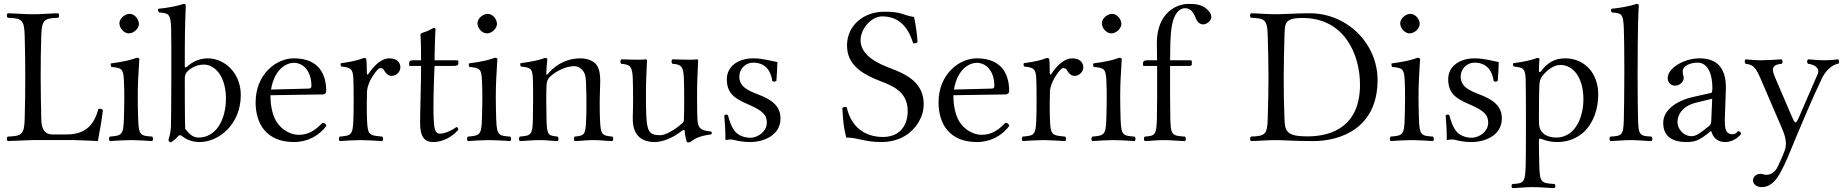

<svg xmlns="http://www.w3.org/2000/svg" viewBox="-20 -718 9451 984"><path d="M191.5 -109C190.2 -191.5 188.5 -237 188.5 -320C188.5 -403 189 -452 191.5 -536C194 -619 208.5 -624 278.5 -627C284.5 -633 284.5 -644 278.5 -650C229.5 -649 199.2 -645 148.5 -645C98.2 -645 69.5 -649 19.5 -650C13.5 -644 13.5 -633 19.5 -627C89.5 -624 104.5 -619 106.5 -536C108.5 -453 109.5 -404 109.5 -321C109.5 -238 108.5 -192 106.5 -109C104.5 -26 89.5 -21 19.5 -18C13.5 -12 13.5 -1 19.5 5C68.5 4 119.5 0 149.5 0H362.2C389.5 0 481.5 5 481.5 5C491.5 -45 501.5 -103 507.5 -155C497.7 -159.7 496.9 -161.8 484.5 -160C464.5 -88 427.5 -29 321.5 -29H248.5C197 -29 192 -78 191.5 -109Z M592 -599C592 -573 616 -547 640 -547C668 -547 692 -573.9 692 -595C692 -619 671 -647 644 -647C620 -647 592 -623 592 -599ZM688 -109C686.9 -139 686 -189.5 686 -219.5C686 -249.5 686.5 -281 688 -311.3C690.5 -360.9 694 -415 694 -415C694 -419 689 -422 681 -422C652.5 -411 617 -402 548 -393C546 -387 548 -381 550 -375C604.5 -369.9 612 -365 615 -307C616.5 -277 617 -250.5 617 -220.5C617 -190.5 615.9 -139 615 -109C612.5 -26 604 -23 543 -18C537 -12 537 -1 543 5C569 3 622.3 0 652 0C683 0 730 3 760 5C766 -1 766 -12 760 -18C699 -22 691 -25 688 -109Z M945 -356C970 -378 998 -387 1026 -387C1054.1 -387 1084.2 -370 1104.7 -340C1126.6 -308 1138 -261.5 1138 -214C1138 -105 1088 -13 997 -13C967 -13 948 -34 929 -58C927 -108 927 -316 927 -316C927 -336 933 -345 945 -356ZM938 -376C932 -371 927 -371 927 -380C927 -380 927 -549 929 -599C931.5 -661 932 -689 932 -689C932 -696 929 -698 920 -698C896 -688 829 -676 791 -673C789 -665 790 -660 796 -654C846 -651 854 -644 857 -576C859.2 -526 858 -118 856 -68C854.5 -31 846 -13 843 0C848 8 847 11 858 11C864 6 882 -7 889 -16C899 -27 905 -28 915 -19C937 -1 969 10 1003 10C1100 10 1214 -79 1214 -231C1214 -347 1128 -419 1045 -419C1004 -419 968 -403 938 -376Z M1369 -259C1387 -367 1450 -396 1486 -396C1532 -396 1576 -357 1576 -277C1576 -268 1572 -264.3 1562 -264ZM1633 -89C1598 -53 1565 -27 1510 -27C1476 -27 1426 -47 1396 -96C1377 -127 1366 -175 1366 -230L1634 -234C1645 -234.2 1652 -241 1652 -251C1652 -331 1619 -419 1486 -419C1395.9 -419 1290 -338 1290 -193C1290 -140 1304 -87 1335 -51C1367 -13 1417 10 1486 10C1558 10 1615 -23 1653 -73C1650 -83 1644 -88 1633 -89Z M1791 -312C1793 -261 1793 -154.5 1791 -104C1787.9 -25.1 1780 -23 1721 -18C1715 -12 1715 -1 1721 5C1751 3 1796 0 1826 0C1855 0 1906 3 1939 5C1945 -1 1945 -12 1939 -18C1872 -24 1864.1 -25.1 1861 -104C1859 -154.5 1860 -230 1861 -249C1862.3 -274 1874 -301 1884 -318C1893.1 -333.5 1917 -369 1928 -369C1935 -369 1943 -367.5 1947 -360C1954 -347 1967 -329 1987 -329C2010 -329 2032 -349 2032 -373C2032 -391 2021 -419 1974 -419C1937.9 -419 1900 -387 1868 -339C1861.5 -329.3 1860 -343 1860 -348C1860 -379 1859 -409 1857 -415C1855.7 -418.8 1853 -421 1845 -421C1818 -411 1793 -403 1727 -394C1725 -388 1725 -383 1729 -377C1780 -372 1789 -364 1791 -312Z M2094 -409C2081 -409 2077 -403 2077 -395V-386C2077 -381 2078 -380 2082 -380H2138C2138 -285 2133 -145 2133 -85C2133 -17 2156 10 2200 10C2244 10 2292 -11 2329 -53C2327 -63 2325.5 -65 2319 -67C2294 -48 2259 -33 2234 -33C2208 -33 2204.4 -62 2202 -121C2200 -171 2203 -291 2207 -380H2306C2316 -380 2329 -383 2329 -392V-403C2329 -407 2327 -409 2322 -409H2207L2208 -466C2209.1 -528 2212 -566 2212 -566C2212 -572 2209 -575 2205 -575C2198 -575 2183 -564 2168 -558C2152 -551 2135 -550 2135 -540C2135 -529 2138 -515 2138 -409Z M2427 -599C2427 -573 2451 -547 2475 -547C2503 -547 2527 -573.9 2527 -595C2527 -619 2506 -647 2479 -647C2455 -647 2427 -623 2427 -599ZM2523 -109C2521.9 -139 2521 -189.5 2521 -219.5C2521 -249.5 2521.5 -281 2523 -311.3C2525.5 -360.9 2529 -415 2529 -415C2529 -419 2524 -422 2516 -422C2487.5 -411 2452 -402 2383 -393C2381 -387 2383 -381 2385 -375C2439.5 -369.9 2447 -365 2450 -307C2451.5 -277 2452 -250.5 2452 -220.5C2452 -190.5 2450.9 -139 2450 -109C2447.5 -26 2439 -23 2378 -18C2372 -12 2372 -1 2378 5C2404 3 2457.3 0 2487 0C2518 0 2565 3 2595 5C2601 -1 2601 -12 2595 -18C2534 -22 2526 -25 2523 -109Z M2789 -341C2786 -337 2780 -328 2780 -341C2780 -370 2785 -414 2785 -414C2785 -419 2781 -421 2773 -421C2746 -411 2713 -403 2647 -394C2645 -388 2647 -383 2649 -377C2700 -372 2709 -367.5 2711 -312C2712.9 -260.6 2712.3 -153 2711 -104C2709 -26 2701 -23 2644 -18C2638 -12 2638 -1 2644 5C2683 4 2706 0 2747 0C2784 0 2798 4 2838 5C2844 -1 2844 -12 2838 -18C2789 -23 2783 -26 2781 -104C2779.8 -150.7 2778.6 -235.5 2781 -283C2782 -303 2789 -314 2797 -323C2833 -358 2886 -379 2923 -379C2942 -379 2963 -367 2974 -345C2984 -326 2982.8 -300 2984 -271C2986 -221.1 2986 -154.1 2984 -104C2980.9 -26.1 2975 -23 2925 -18C2920 -12 2920 -1 2925 5C2965 4 2983 0 3021 0C3060 0 3078 4 3119 5C3124 -1 3124 -12 3119 -18C3066 -23 3058.2 -26.1 3055 -104C3053 -153.5 3053 -208 3055 -258C3055.6 -273 3056.2 -287.5 3056.2 -301.3C3056.2 -335.2 3052.6 -364.7 3037 -386C3021 -407 2989 -419 2956 -419C2909 -419 2847 -406 2789 -341Z M3336 10C3373 10 3428 -10 3475 -48C3480 -52 3489 -54 3489 -47C3489 -25 3500 10 3500 10C3507 13 3511 12 3518 10C3539 -7 3566 -22 3624 -29C3630 -35 3630 -38 3624 -44C3563 -49 3555.9 -67 3554 -114C3552 -164 3552 -270 3554 -320C3555.2 -349 3558 -408 3558 -408C3558 -411 3556 -414 3551 -414C3546 -413 3531 -412 3517 -412C3486 -412 3461 -413 3426 -414C3420 -408 3420 -397 3426 -391C3473 -388 3482.5 -376.9 3485 -314C3487 -264 3487 -158 3485 -108C3484.3 -90 3483 -93 3470 -81C3435 -50 3388 -25 3364 -25C3304.9 -25 3295.4 -48.1 3292 -133C3290 -183 3290 -270 3292 -320C3293.2 -349 3296 -408 3296 -408C3296 -411 3293 -414 3288 -414C3283 -413 3269 -412 3255 -412C3224 -412 3199 -413 3164 -414C3158 -408 3158 -397 3164 -391C3210 -387 3220.5 -378 3223 -316C3225 -266 3225 -170 3223 -120C3220.4 -54.1 3242 10 3336 10Z M3692 -126C3696 -79 3698 -40 3698 0C3708 -2 3717 -3 3722 -3C3729 -3 3734 -3 3741 -1C3767 6 3793 10 3828 10C3881 10 3980 -17 3980 -111C3980 -176 3933 -208 3868 -233C3811 -255 3769 -274 3769 -326C3769 -365 3801 -397 3840 -397C3875 -397 3926 -384 3938 -303C3944 -298 3953 -298 3959 -304C3962 -338 3963 -369 3964 -400C3934 -405 3890 -419 3840 -419C3764 -419 3705 -378.3 3705 -312C3705 -242 3742.3 -214 3810 -185C3888.3 -151.4 3910 -130 3910 -89C3910 -42 3861 -12 3826 -12C3789 -12 3763 -28 3753 -38C3730 -60 3717 -103 3711 -127C3705 -133 3698 -132 3692 -126Z M4664.6 -631C4606.8 -639 4609 -658 4511.4 -658C4410 -658 4321 -591 4321 -485C4321 -391.9 4387.9 -346.7 4465.4 -313C4528.4 -285.6 4632 -263.8 4632 -149C4632 -68 4584.8 -16 4505 -16C4411.6 -16 4341.5 -68.5 4319.5 -168C4307.2 -172 4306.6 -170.1 4297 -165C4301 -88 4305 -62 4317 -13C4380 -13 4407.9 10 4496.6 10C4542.1 10 4585.2 -1.1 4620 -22.8C4677.5 -58.8 4714 -120.4 4714 -184C4714 -279.2 4649 -324.2 4576.9 -355C4528 -375.8 4390.4 -414 4390.4 -512C4390.4 -568 4443 -634 4501.9 -634C4599 -634 4640 -562 4660 -496C4671.5 -496.2 4673.5 -495 4682.5 -502C4679 -550 4675 -578 4664.6 -631Z M4869 -259C4887 -367 4950 -396 4986 -396C5032 -396 5076 -357 5076 -277C5076 -268 5072 -264.3 5062 -264ZM5133 -89C5098 -53 5065 -27 5010 -27C4976 -27 4926 -47 4896 -96C4877 -127 4866 -175 4866 -230L5134 -234C5145 -234.2 5152 -241 5152 -251C5152 -331 5119 -419 4986 -419C4895.9 -419 4790 -338 4790 -193C4790 -140 4804 -87 4835 -51C4867 -13 4917 10 4986 10C5058 10 5115 -23 5153 -73C5150 -83 5144 -88 5133 -89Z M5291 -312C5293 -261 5293 -154.5 5291 -104C5287.9 -25.1 5280 -23 5221 -18C5215 -12 5215 -1 5221 5C5251 3 5296 0 5326 0C5355 0 5406 3 5439 5C5445 -1 5445 -12 5439 -18C5372 -24 5364.1 -25.1 5361 -104C5359 -154.5 5360 -230 5361 -249C5362.3 -274 5374 -301 5384 -318C5393.1 -333.5 5417 -369 5428 -369C5435 -369 5443 -367.5 5447 -360C5454 -347 5467 -329 5487 -329C5510 -329 5532 -349 5532 -373C5532 -391 5521 -419 5474 -419C5437.9 -419 5400 -387 5368 -339C5361.5 -329.3 5360 -343 5360 -348C5360 -379 5359 -409 5357 -415C5355.7 -418.8 5353 -421 5345 -421C5318 -411 5293 -403 5227 -394C5225 -388 5225 -383 5229 -377C5280 -372 5289 -364 5291 -312Z M5627 -599C5627 -573 5651 -547 5675 -547C5703 -547 5727 -573.9 5727 -595C5727 -619 5706 -647 5679 -647C5655 -647 5627 -623 5627 -599ZM5723 -109C5721.9 -139 5721 -189.5 5721 -219.5C5721 -249.5 5721.5 -281 5723 -311.3C5725.5 -360.9 5729 -415 5729 -415C5729 -419 5724 -422 5716 -422C5687.5 -411 5652 -402 5583 -393C5581 -387 5583 -381 5585 -375C5639.5 -369.9 5647 -365 5650 -307C5651.5 -277 5652 -250.5 5652 -220.5C5652 -190.5 5650.9 -139 5650 -109C5647.5 -26 5639 -23 5578 -18C5572 -12 5572 -1 5578 5C5604 3 5657.3 0 5687 0C5718 0 5765 3 5795 5C5801 -1 5801 -12 5795 -18C5734 -22 5726 -25 5723 -109Z M5909 -480C5909.5 -465.7 5909.9 -440.3 5910.1 -409H5860C5843 -409 5838 -403 5838 -395V-386C5838 -381 5839 -380 5843 -380H5910.3C5910.8 -280.7 5910.4 -145.5 5909 -104C5906.4 -25 5898 -22 5847 -18C5841 -12 5841 -1 5847 5C5887 4 5904 0 5941 0C5985 0 6012 4 6053 5C6059 -1 6059 -12 6053 -18C5988 -22 5980.6 -25 5978 -104C5976.7 -143.9 5976.3 -277.3 5976.7 -380H6067C6076 -380 6088 -379 6088 -388V-403C6088 -407 6086 -409 6081 -409H5976.8C5977 -447.9 5977.5 -479.7 5978 -496C5979.7 -546.9 5983.5 -584.1 5991.6 -611C6007 -661.9 6032.7 -676 6053 -676C6082 -676 6096 -656 6109 -623C6117 -606 6127 -593 6147 -593C6163 -593 6188 -611 6188 -630C6188 -646 6177 -663 6157 -678C6132 -695 6107 -698 6071 -698C6024.9 -698 5974.4 -675 5942.6 -627C5919.3 -591.8 5906.9 -543 5909 -480Z M6563 -109C6560 -191 6559 -237 6559 -320C6559 -403 6561 -452 6563 -536C6565 -598 6563 -626 6655 -626C6871 -626 6950 -438 6950 -284C6950 -82 6821 -19 6680 -19C6572 -19 6565 -47 6563 -109ZM6519 -645C6469 -645 6441 -649 6391 -650C6385 -644 6385 -633 6391 -627C6461 -624 6475 -619 6477 -536C6479 -453 6481 -404 6481 -321C6481 -238 6479 -192 6477 -109C6475 -26 6461 -21 6391 -18C6385 -12 6385 -1 6391 5C6440 4 6470 0 6521 0C6557 0 6608 5 6711 5C6852 5 7040 -62 7040 -308C7040 -494 6885 -650 6693 -650C6625 -650 6557 -645 6519 -645Z M7156 -599C7156 -573 7180 -547 7204 -547C7232 -547 7256 -573.9 7256 -595C7256 -619 7235 -647 7208 -647C7184 -647 7156 -623 7156 -599ZM7252 -109C7250.9 -139 7250 -189.5 7250 -219.5C7250 -249.5 7250.5 -281 7252 -311.3C7254.5 -360.9 7258 -415 7258 -415C7258 -419 7253 -422 7245 -422C7216.5 -411 7181 -402 7112 -393C7110 -387 7112 -381 7114 -375C7168.5 -369.9 7176 -365 7179 -307C7180.5 -277 7181 -250.5 7181 -220.5C7181 -190.5 7179.9 -139 7179 -109C7176.5 -26 7168 -23 7107 -18C7101 -12 7101 -1 7107 5C7133 3 7186.3 0 7216 0C7247 0 7294 3 7324 5C7330 -1 7330 -12 7324 -18C7263 -22 7255 -25 7252 -109Z M7389 -126C7393 -79 7395 -40 7395 0C7405 -2 7414 -3 7419 -3C7426 -3 7431 -3 7438 -1C7464 6 7490 10 7525 10C7578 10 7677 -17 7677 -111C7677 -176 7630 -208 7565 -233C7508 -255 7466 -274 7466 -326C7466 -365 7498 -397 7537 -397C7572 -397 7623 -384 7635 -303C7641 -298 7650 -298 7656 -304C7659 -338 7660 -369 7661 -400C7631 -405 7587 -419 7537 -419C7461 -419 7402 -378.3 7402 -312C7402 -242 7439.3 -214 7507 -185C7585.3 -151.4 7607 -130 7607 -89C7607 -42 7558 -12 7523 -12C7486 -12 7460 -28 7450 -38C7427 -60 7414 -103 7408 -127C7402 -133 7395 -132 7389 -126Z M7884 -328C7911.3 -361.7 7942.6 -385 7978 -385C8039 -385 8095 -326 8095 -208C8095 -130 8061 -13 7954 -13C7937 -13 7908 -18 7891 -33C7872 -50 7867 -66 7867 -100C7867 -100 7867 -226 7869 -276C7869.8 -296 7872.8 -314.3 7884 -328ZM7876 -351C7873.4 -347.6 7867 -347 7867 -354C7867 -388 7870 -415 7870 -415C7870 -419 7866 -421 7858 -421C7831 -411 7801 -403 7735 -394C7733 -388 7735 -383 7737 -377C7788 -372 7796.8 -366 7799 -312C7801 -262 7801 88 7799 138C7795.8 216.9 7789 222 7731 225C7725 231 7725 240 7731 246C7771 245 7793.8 241 7834 241C7878.1 241 7906 245 7947 246C7953 240 7953 231 7947 225C7879 221 7872.2 216.9 7869 138C7867 88 7867 2 7867 2C7867 -10 7872 -9 7882 -5C7905 4 7930 10 7960 10C8013 10 8061 -7 8100 -44C8145 -88 8171 -157 8171 -234C8171 -345 8099 -419 8002 -419C7944 -419 7909 -394.3 7876 -351Z M8302 -103C8300 -24 8291 -21 8233 -18C8226.9 -11.9 8227.1 -0.9 8233 5C8273 4 8297 0 8338 0C8379 0 8403 4 8444 5C8449.9 -0.9 8450.1 -11.9 8444 -18C8386 -21 8377 -24 8375 -103C8374.1 -140.4 8372.7 -232.8 8372.7 -329.1C8372.7 -439.9 8374.2 -555.9 8375 -599C8376.2 -661 8379 -689 8379 -689C8379 -696 8375 -698 8366 -698C8342 -688 8276 -676 8238 -673C8236 -665 8235 -660 8241 -654C8291 -651 8298.7 -646.3 8302 -576C8303.8 -537.8 8304.7 -447.7 8304.7 -355.1C8304.7 -251.7 8303.1 -144.9 8302 -103Z M8755 -212 8750 -95C8749.5 -83.1 8745 -77 8737 -71C8712 -51 8678 -20 8651 -20C8603 -20 8577 -62 8577 -92C8577 -129.5 8601.8 -174.6 8673 -192ZM8750 -46C8756 -26 8771 10 8822 10C8869 10 8903 -28 8903 -33C8903 -40 8893 -46 8889 -46C8883 -46 8880 -30 8860 -30C8823 -30 8818.1 -60 8820 -115L8825 -257C8829.7 -390.8 8759 -419 8689 -419C8611 -419 8527 -369 8527 -318C8527 -295 8543 -279 8565 -279C8593 -279 8609 -304 8609 -316C8609 -323 8608 -329 8606 -333C8605 -336 8604 -342 8604 -352C8604 -382 8645 -397 8681 -397C8713 -397 8756 -371 8756 -263C8756 -256 8754 -243 8751 -242L8661 -222C8568.4 -201.4 8504 -153 8504 -88C8504 -15 8556 10 8623 10C8667 10 8687 1 8729 -31L8748 -46Z M9101 173C9116 146 9129 119 9141 91C9217 -93 9267 -211 9318 -318C9331 -346 9366 -388 9401 -391C9407 -397 9407 -408 9401 -414C9377 -411 9356 -409 9333 -409C9310.7 -409 9277 -411 9246 -414C9240 -408 9240 -397 9246 -391C9276 -388 9310 -371 9295 -337L9200 -118C9184.2 -81.6 9179.9 -81.9 9164 -119L9079 -317C9062 -357 9053 -386 9111 -391C9117 -397 9117 -408 9111 -414C9081 -412 9031 -409 9003 -409C8983 -408.9 8945 -411.9 8926 -414C8920 -408 8920 -397 8926 -391C8968 -387 8980 -369 9006 -308L9114 -57C9134.8 -8.7 9137 25 9127 52C9116 84 9103 110 9089 140C9079 159 9058 178 9034 178C9021 178 9013 173 9003 173C8975 173 8964 194 8964 206C8964 226 8983 241 9009 241C9029 241 9067 234 9101 173Z"/></svg>

Font: Libertinus Serif Display
Style: Regular
Weight: 400
Designer: Philipp H. Poll
Foundry: Khaled Hosny
Version: Version 6.1